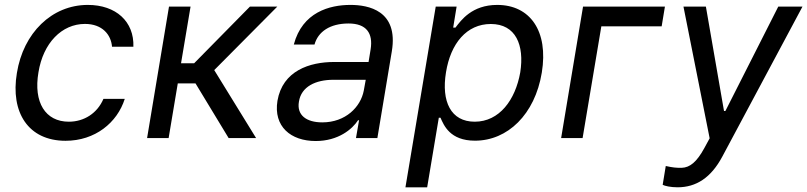

<svg xmlns="http://www.w3.org/2000/svg" viewBox="-20 -573 3351 797"><path d="M252.1 11.4C374.6 11.4 466.6 -63.6 497.9 -162.6H409.4C383.9 -103 329.5 -67.8 265.6 -67.8C168.3 -67.8 118.3 -148.1 139.6 -272.7C159.1 -394.5 236.5 -473.7 332.7 -473.7C404.5 -473.7 441.1 -429 445 -378.9H533.7C537.3 -483.3 461.6 -552.6 344.5 -552.6C195 -552.6 76.7 -436.1 50.1 -269.9C22.7 -106.5 97.3 11.4 252.1 11.4Z M590.6 0H680L718 -226.9H791.5L929 0H1043L869.3 -282L1131 -545.5H1017.4L785.9 -310.4H731.5L771 -545.5H681.5Z M1290.5 12.4C1384.6 12.4 1442.8 -37.3 1466.3 -73.9H1470.5L1457.7 0H1546.5L1606.5 -360.1C1634.6 -529.8 1508.5 -552.6 1434.7 -552.6C1348.4 -552.6 1235.1 -522.7 1199.6 -388.1H1285.5C1300.1 -441.1 1349.4 -475.5 1426.8 -475.5C1501.4 -475.5 1529.1 -434.7 1518.5 -368.3L1509.9 -315.7H1367.2C1265.3 -315.7 1153.1 -279.5 1131.7 -154.5C1114.7 -47.9 1186.8 12.4 1290.5 12.4ZM1220.9 -151.3C1230.5 -213.4 1290.1 -241.8 1363.6 -241.8H1498.2L1490.1 -197.1C1477.3 -128.9 1414.4 -65 1317.8 -65C1252.5 -65 1210.9 -94.5 1220.9 -151.3Z M1663 204.5H1753.2L1801.5 -84.2H1808.6C1822.4 -52.9 1847.7 11 1951.7 11C2086.6 11 2200.3 -97.3 2229 -271.3C2257.5 -444.6 2180 -552.6 2044 -552.6C1938.6 -552.6 1893.5 -488.3 1870.7 -458.5H1861.2L1875.4 -545.5H1788.7ZM1831.3 -272.7C1850.5 -392.8 1917.3 -473.4 2017.4 -473.4C2121.1 -473.4 2157.3 -386 2139.6 -272.7C2119.3 -158 2052.9 -67.8 1950.6 -67.8C1851.6 -67.8 1811.4 -151.3 1831.3 -272.7Z M2740.1 -545.5H2400.2L2309.3 0H2398.4L2476.2 -463.8H2726.6Z M2792.6 204.5C2869.7 204.5 2931.5 164.8 2978.3 77.1L3311.1 -545.5H3210.6L2991.1 -112.2H2985.4L2910.2 -545.5H2817.1L2925.8 1.1L2903.4 42.3C2871.8 99.8 2844.1 122.2 2810 123.6C2786.2 123.9 2773.1 122.5 2743.6 116.1L2730.8 194.2C2739.7 198.9 2763.5 204.5 2792.6 204.5Z"/></svg>

Font: Margiela Sans Text
Style: Italic
Weight: 400
Italic angle: -9.39999°
Designer: Stefan Endress, Andreas Faust
Version: Version 1.100;FEAKit 1.0